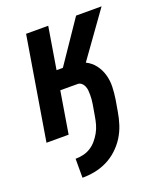

<svg xmlns="http://www.w3.org/2000/svg" viewBox="-136 -609 772 913"><g transform="rotate(-20 250.0 -152.5)"><path d="M123 215V119Q142 119 162 114.5Q182 110 199.5 99Q217 88 230.5 72Q244 56 254 38Q264 20 269.5 0.5Q275 -19 278 -38L288 -96Q290 -108 291 -119.5Q292 -131 292 -143Q292 -155 291 -166Q290 -177 285.5 -187.5Q281 -198 272.5 -205Q264 -212 253 -212H166L131 0H19L105 -520H217L182 -308H214L358 -520H487L325 -294Q352 -281 370 -257.5Q388 -234 396.5 -204.5Q405 -175 404 -143.5Q403 -112 398 -80L388 -22Q383 9 373 40Q363 71 345.5 99Q328 127 302.5 150.5Q277 174 247 188.5Q217 203 185.5 209Q154 215 123 215Z"/></g></svg>

Font: Iosevka Term Curly Oblique
Style: Bold
Weight: 700
Italic angle: -9°
Designer: Belleve Invis
Foundry: Belleve Invis
Version: Version 32.3.0